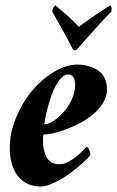

<svg xmlns="http://www.w3.org/2000/svg" viewBox="-20 -674 427 700"><path d="M253.4 -490.2Q247.6 -490.2 242.7 -500Q229 -526.9 212.9 -555.9Q196.8 -585 184.6 -606.4Q172.4 -627.9 170.4 -631.8Q174.3 -651.4 182.1 -654.3Q238.8 -607.9 267.6 -576.2Q290.5 -593.8 328.4 -619.6Q366.2 -645.5 382.3 -654.3Q385.3 -652.8 386.5 -646Q387.7 -639.2 386.2 -631.8Q343.3 -588.9 266.1 -500Q257.8 -490.2 253.4 -490.2ZM261.7 -438.5Q281.7 -438.5 299.8 -433.8Q317.9 -429.2 334.2 -419.4Q350.6 -409.7 360.4 -391.4Q370.1 -373 370.1 -348.6Q370.1 -313.5 342.8 -281Q315.4 -248.5 276.9 -228Q238.3 -207.5 200.7 -195.6Q163.1 -183.6 138.7 -183.6Q136.7 -177.7 136.7 -159.2Q136.7 -144 139.4 -130.6Q142.1 -117.2 148.2 -104Q154.3 -90.8 166.5 -83Q178.7 -75.2 196.3 -75.2Q203.1 -75.2 210.9 -77.1Q218.8 -79.1 226.1 -82.8Q233.4 -86.4 240.7 -90.8Q248 -95.2 254.6 -100.6Q261.2 -106 267.1 -110.8Q272.9 -115.7 278.1 -120.8Q283.2 -126 286.1 -129.4Q289.1 -132.8 292 -135.7L294.9 -138.7Q300.8 -138.7 305.2 -127.2Q309.6 -115.7 309.6 -109.4Q304.2 -100.6 283.9 -82Q263.7 -63.5 237.3 -43.7Q210.9 -23.9 180.2 -9Q149.4 5.9 127.9 5.9Q75.7 5.9 45.7 -31.7Q15.6 -69.3 15.6 -136.7Q15.6 -189.5 38.3 -244.6Q61 -299.8 96.2 -342Q131.3 -384.3 176 -411.4Q220.7 -438.5 261.7 -438.5ZM141.6 -220.7Q155.8 -220.7 175 -233.2Q194.3 -245.6 211.9 -265.1Q229.5 -284.7 241.7 -311.5Q253.9 -338.4 253.9 -364.3Q253.9 -402.3 228.5 -402.3Q211.9 -402.3 196 -381.3Q180.2 -360.4 169.2 -330.1Q158.2 -299.8 150.9 -270.5Q143.6 -241.2 141.6 -220.7Z"/></svg>

Font: Amiri
Style: Bold Slanted
Weight: 700
Italic angle: 9°
Designer: Khaled Hosny
Version: Version 000.107